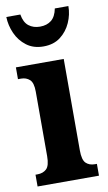

<svg xmlns="http://www.w3.org/2000/svg" viewBox="-87 -807 477 850"><g transform="rotate(-10 151.5 -381.5)"><path d="M11 0V-53H20Q45 -53 60.5 -67.5Q76 -82 76 -125V-415Q76 -455 60.5 -469Q45 -483 22 -483H8V-536H223V-125Q223 -82 238 -67.5Q253 -53 278 -53H287V0ZM145 -606Q100 -606 69 -629.5Q38 -653 22 -689Q6 -725 5 -763H68Q74 -727 94.5 -711Q115 -695 145 -695Q176 -695 196 -711Q216 -727 223 -763H284Q284 -725 268 -689Q252 -653 221.5 -629.5Q191 -606 145 -606Z"/></g></svg>

Font: Noto Serif ExtraCondensed ExtraBold
Style: Regular
Weight: 800
Width: 2
Designer: Monotype Design Team
Foundry: Monotype Imaging Inc.
Version: Version 2.013; ttfautohint (v1.8.4.7-5d5b)